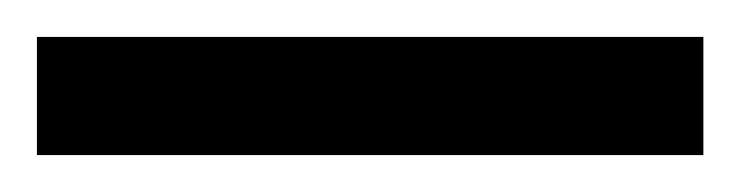

<svg xmlns="http://www.w3.org/2000/svg" viewBox="-22 4 401 104"><path d="M-2 88V24H359V88Z"/></svg>

Font: Noto Sans Malayalam UI ExtraCondensed
Style: Regular
Weight: 400
Width: 2
Designer: Jelle Bosma - Monotype Design Team
Foundry: Monotype Imaging Inc.
Version: Version 2.104; ttfautohint (v1.8.4.7-5d5b)